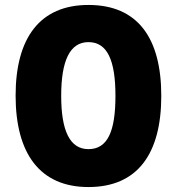

<svg xmlns="http://www.w3.org/2000/svg" viewBox="-20 -745 714 775"><path d="M631 -358C631 -593 535 -725 337 -725C141 -725 43 -592 43 -359C43 -124 142 10 337 10C535 10 631 -124 631 -358ZM227 -358C227 -500 262 -575 337 -575C413 -575 446 -502 446 -358C446 -214 414 -143 337 -143C262 -143 227 -217 227 -358Z"/></svg>

Font: Noto Sans Gurmukhi Condensed Black
Style: Regular
Weight: 900
Width: 3
Designer: Jelle Bosma - Monotype Design Team
Foundry: Monotype Imaging Inc.
Version: Version 2.004